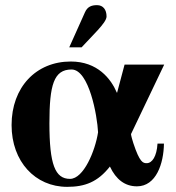

<svg xmlns="http://www.w3.org/2000/svg" viewBox="-20 -712 684 746"><path d="M249 -528H297L360 -595C379 -616 394 -635 394 -648C394 -674 381 -692 357 -692C337 -692 320 -687 310 -664ZM618 -461H464L435 -352H434C411 -406 359 -473 255 -473C120 -473 25 -373 25 -226C25 -84 117 14 241 14C310 14 360 -5 407 -65C431 -14 466 12 512 12C587 12 616 -77 617 -154H592C589 -104 571 -78 550 -78C536 -78 523 -80 498 -156C495 -165 489 -186 489 -191ZM361 -198C350 -126 305 -17 252 -17C194 -17 172 -73 172 -233C172 -382 189 -442 258 -442C326 -442 358 -262 361 -198Z"/></svg>

Font: XITS Math
Style: Bold
Weight: 700
Designer: MicroPress Inc., with final additions and corrections provided by Coen Hoffman, Elsevier (retired)
Version: Version 1.105